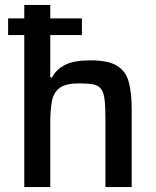

<svg xmlns="http://www.w3.org/2000/svg" viewBox="-20 -763 636 783"><path d="M79 0V-620H13V-688H79V-743H185V-688H314V-620H185V-447H192Q210 -481 246.5 -499Q283 -517 349 -517Q421 -517 457 -495Q493 -473 505 -429Q517 -385 517 -319V0H410V-277Q410 -328 406.5 -357Q403 -386 392 -400.5Q381 -415 359.5 -419Q338 -423 302 -423Q249 -423 224 -405Q199 -387 192 -351.5Q185 -316 185 -263V0Z"/></svg>

Font: Saira Medium
Style: Regular
Weight: 500
Designer: Hector Gatti with collaboration of the Omnibus-Type team
Foundry: Omnibus-Type
Version: Version 1.100; ttfautohint (v1.8.3)